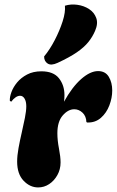

<svg xmlns="http://www.w3.org/2000/svg" viewBox="-20 -816 511 840"><path d="M147 4Q111 4 83 -25.5Q55 -55 55 -109Q55 -135 61 -168Q67 -201 75 -235.5Q83 -270 89 -300.5Q95 -331 95 -351Q95 -372 87.5 -384.5Q80 -397 68 -397Q49 -397 29 -371L23 -375Q22 -391 30 -413Q38 -435 55 -455.5Q72 -476 98.5 -490Q125 -504 161 -504Q214 -504 238 -473.5Q262 -443 262 -400Q262 -393 261.5 -385.5Q261 -378 260 -371Q296 -436 335.5 -470.5Q375 -505 409 -505Q441 -505 456 -480Q471 -455 471 -420Q471 -388 458.5 -355Q446 -322 421.5 -300.5Q397 -279 362 -280L358 -282Q357 -308 341 -323Q325 -338 305 -338Q278 -338 254.5 -311Q231 -284 231 -233Q231 -202 238 -166Q245 -130 245 -105Q245 -75 231 -50Q217 -25 195 -10.5Q173 4 147 4ZM232 -541Q204 -528 188.5 -538Q173 -548 173 -569Q198 -599 219.5 -640.5Q241 -682 254 -722.5Q267 -763 264 -791Q290 -799 318.5 -795Q347 -791 369.5 -776.5Q392 -762 401 -737.5Q410 -713 396 -681Q385 -655 366.5 -632Q348 -609 316 -587Q284 -565 232 -541Z"/></svg>

Font: Agbalumo
Style: Regular
Weight: 400
Designer: Raphael Alegbeleye
Foundry: Sorkin Type Co.
Version: Version 1.000; ttfautohint (v1.8.4)